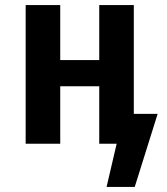

<svg xmlns="http://www.w3.org/2000/svg" viewBox="-20 -563 655 752"><path d="M368.7 0V-225.1H215.9V0H80.5V-543.1H215.9V-327.7H368.7V-543.1H504.1V-116.9H597.4L507.7 169.2H397.4L436.9 0Z"/></svg>

Font: Fira Code SemiBold
Style: Regular
Weight: 600
Designer: Carrois Corporate, Edenspiekermann AG, Nikita Prokopov
Foundry: Carrois Corporate, Edenspiekermann AG, Nikita Prokopov
Version: Version 6.002